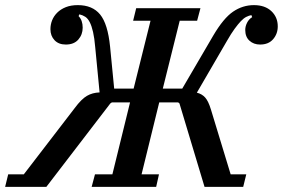

<svg xmlns="http://www.w3.org/2000/svg" viewBox="-69 -730 1105 750"><path d="M-37 -49H24L223 -308Q249 -343 270.5 -355.5Q292 -368 320 -369L303 -545Q300 -581 294.5 -605Q289 -629 281.5 -643.5Q274 -658 264 -664.5Q254 -671 241 -674L238 -667Q246 -659 250 -647.5Q254 -636 254 -622Q254 -595 237 -575.5Q220 -556 188 -556Q160 -556 144 -573Q128 -590 128 -616Q128 -634 134.5 -650.5Q141 -667 154.5 -680.5Q168 -694 188 -702Q208 -710 235 -710Q292 -710 322 -673.5Q352 -637 361 -548L377 -384H453L519 -649H451L463 -698H714L701 -649H633L567 -384H643L764 -591Q804 -659 841.5 -684.5Q879 -710 923 -710Q966 -710 991 -686.5Q1016 -663 1016 -627Q1016 -598 998 -577Q980 -556 947 -556Q922 -556 905.5 -571Q889 -586 889 -613Q889 -627 896 -641Q903 -655 916 -663L913 -671Q903 -669 893 -664Q883 -659 872 -647.5Q861 -636 847.5 -617.5Q834 -599 818 -571L700 -368Q720 -363 732.5 -349Q745 -335 755 -302L832 -49H893L881 0H730L632 -326L627 -330H553L484 -49H552L541 0H289L302 -49H370L439 -330H368L362 -326L112 0H-49Z"/></svg>

Font: IBM Plex Serif Medm
Style: Italic
Weight: 500
Italic angle: -14°
Designer: Mike Abbink, Paul van der Laan, Pieter van Rosmalen
Foundry: Bold Monday
Version: Version 3.001